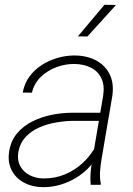

<svg xmlns="http://www.w3.org/2000/svg" viewBox="-20 -769 555 799"><path d="M362.8 -97.2 409.2 -370.1Q416 -412.6 402.3 -442.1Q388.7 -471.7 359.1 -487.1Q329.6 -502.4 288.1 -502.9Q250 -502.9 213.4 -489Q176.8 -475.1 149.4 -448.5Q122.1 -421.9 112.8 -383.3L74.7 -383.8Q81.1 -420.9 102.1 -449.7Q123 -478.5 153.3 -498Q183.6 -517.6 218.8 -527.8Q253.9 -538.1 289.6 -538.1Q340.8 -538.1 379.2 -517.8Q417.5 -497.6 436.3 -460Q455.1 -422.4 447.3 -369.1L402.8 -108.4Q398.4 -83 396.5 -56.9Q394.5 -30.8 399.4 -5.4L398.9 0H357.4Q355 -24.4 356.9 -48.8Q358.9 -73.2 362.8 -97.2ZM409.7 -299.8 405.8 -266.1H283.2Q250.5 -265.6 214.1 -259.5Q177.7 -253.4 144.3 -239Q110.8 -224.6 87.2 -199.5Q63.5 -174.3 56.2 -136.2Q50.8 -103 64 -78.4Q77.1 -53.7 103 -40.3Q128.9 -26.9 160.2 -26.4Q209 -25.9 251.2 -43.7Q293.5 -61.5 326.9 -93.3Q360.4 -125 382.3 -167.5L395 -138.7Q379.4 -104.5 354.5 -76.9Q329.6 -49.3 298.1 -30Q266.6 -10.7 231 -0.2Q195.3 10.3 157.2 9.8Q114.7 9.3 81.1 -8.3Q47.4 -25.9 29.5 -58.6Q11.7 -91.3 17.6 -135.7Q24.4 -182.1 50.5 -213.4Q76.7 -244.6 114.7 -263.7Q152.8 -282.7 196 -291.3Q239.3 -299.8 278.8 -299.8ZM304.2 -617.7 414.6 -749 462.9 -748.5 343.8 -617.2Z"/></svg>

Font: Roboto ExtraLight
Style: Italic
Weight: 250
Designer: Christian Robertson
Foundry: Google
Version: Version 3.009; 2024